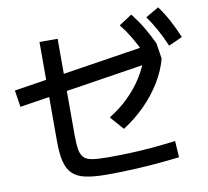

<svg xmlns="http://www.w3.org/2000/svg" viewBox="-93 -958 1185 1094"><g transform="rotate(-10 500.0 -411.0)"><path d="M438 33Q363 33 315 22.5Q267 12 240 -14.5Q213 -41 202 -87Q191 -133 191 -205V-778H296V-225Q296 -170 301.5 -137.5Q307 -105 323.5 -89Q340 -73 373.5 -68Q407 -63 463 -63Q529 -63 594.5 -65.5Q660 -68 725 -74Q790 -80 854 -88L860 7Q790 15 719 21Q648 27 577.5 30Q507 33 438 33ZM20 -433 5 -530 835 -659 846 -655 860 -564ZM511 -285Q574 -324 623.5 -372.5Q673 -421 708.5 -477.5Q744 -534 763 -595L860 -564Q842 -496 802 -430.5Q762 -365 705 -308Q648 -251 579 -207ZM766 -613Q739 -669 714 -711Q689 -753 658 -792L733 -841Q767 -798 794 -753Q821 -708 846 -655ZM915 -629Q891 -685 867 -728Q843 -771 815 -811L891 -855Q923 -811 947.5 -765Q972 -719 995 -665Z"/></g></svg>

Font: M PLUS 1 Medium
Style: Regular
Weight: 500
Designer: Coji Morishita
Foundry: UNDERFOREST DESIGN
Version: Version 1.001